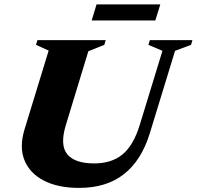

<svg xmlns="http://www.w3.org/2000/svg" viewBox="-20 -856 912 890"><path d="M285 -275.5Q257 -183 292 -140.8Q327 -98.5 416.5 -98.5Q497.5 -98.5 548.2 -140.5Q599 -182.5 628 -277.5L733 -620.5L668 -648L674.5 -670H872L865.5 -648L791.5 -620.5L674.5 -238.5Q636 -113 554.8 -49Q473.5 15 347 15Q248.5 15 183 -19Q117.5 -53 93.2 -113.8Q69 -174.5 93.5 -255.5L205.5 -621.5L147 -648L153.5 -670H470L463.5 -648L389.5 -618.5ZM405 -761 427.5 -835.5H723L700 -761Z"/></svg>

Font: Newsreader 16pt ExtraBold
Style: Italic
Weight: 800
Italic angle: -17°
Designer: Hugues Gentile
Foundry: Production Type
Version: Version 1.003; ttfautohint (v1.8.3)